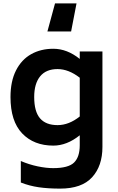

<svg xmlns="http://www.w3.org/2000/svg" viewBox="-20 -863 697 1134"><path d="M42 0ZM585 -559V5Q585 117 524 184Q463 251 335 251Q264 251 209 243Q154 235 103 215V88Q152 109 202.5 119.5Q253 130 294 130Q384 130 417.5 97Q451 64 451 -5V-64Q375 -3 295 -3Q180 -3 111 -75Q42 -147 42 -290Q42 -383 74.5 -447Q107 -511 164 -543Q221 -575 295 -575Q376 -575 451 -515V-559ZM451 -175V-404Q385 -455 320 -455Q252 -455 217 -412Q182 -369 182 -290Q182 -204 216.5 -164Q251 -124 320 -124Q387 -124 451 -175ZM305 -843H432L400 -677H260Z"/></svg>

Font: Biryani
Style: Bold
Weight: 700
Designer: Dan Reynolds and Mathieu Reguer
Foundry: Dan Reynolds and Mathieu Reguer
Version: Version 1.004; ttfautohint (v1.1) -l 5 -r 5 -G 72 -x 0 -D la